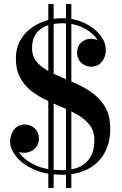

<svg xmlns="http://www.w3.org/2000/svg" viewBox="-20 -850 606 950"><path d="M289 14.5Q204.5 14.5 146.8 -12Q89 -38.5 59.5 -76.2Q30 -114 30 -148Q30 -184 49.5 -209Q69 -234 103.5 -234Q120 -234 135.8 -226Q151.5 -218 162 -202.5Q172.5 -187 172.5 -164Q172.5 -143 162.2 -127.2Q152 -111.5 135.5 -102.8Q119 -94 101 -94Q84 -94 67.8 -99.8Q51.5 -105.5 41.2 -117.5Q31 -129.5 31 -148L57.5 -146Q57.5 -117 83.2 -84.8Q109 -52.5 160 -30.2Q211 -8 285.5 -8Q365.5 -8 406.2 -46.5Q447 -85 447 -156Q447 -199.5 425.8 -228.5Q404.5 -257.5 370 -278.2Q335.5 -299 294.2 -316.5Q253 -334 211.5 -353.5Q170 -373 135.5 -399.5Q101 -426 79.8 -465.5Q58.5 -505 58.5 -562Q58.5 -608 77.2 -644.2Q96 -680.5 128.5 -706.5Q161 -732.5 202.5 -746.2Q244 -760 290 -760Q345 -760 393.8 -738Q442.5 -716 473 -680Q503.5 -644 503.5 -602.5Q503.5 -569 484 -544.5Q464.5 -520 430 -520Q414 -520 398 -528Q382 -536 371.8 -551.5Q361.5 -567 361.5 -589.5Q361.5 -621 382.2 -639.8Q403 -658.5 430 -658.5Q447.5 -658.5 464 -650.2Q480.5 -642 491.5 -629.2Q502.5 -616.5 502.5 -602.5H476.5Q476.5 -638.5 450.5 -668.5Q424.5 -698.5 382.2 -716.8Q340 -735 292 -735Q239.5 -735 205.5 -720.5Q171.5 -706 155 -678.5Q138.5 -651 138.5 -612.5Q138.5 -573.5 159.5 -547Q180.5 -520.5 214.8 -501.2Q249 -482 290.8 -465Q332.5 -448 373.8 -428Q415 -408 449.5 -380.2Q484 -352.5 504.8 -312Q525.5 -271.5 525.5 -213Q525.5 -142.5 496.2 -91.5Q467 -40.5 414 -13Q361 14.5 289 14.5ZM219 80V-830H245.5V80ZM306.5 80V-830H333V80Z"/></svg>

Font: Bodoni Moda 9pt Medium
Style: Regular
Weight: 500
Designer: Owen Earl
Foundry: indestructible type
Version: Version 2.005